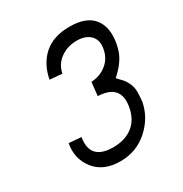

<svg xmlns="http://www.w3.org/2000/svg" viewBox="-173 -882 965 1013"><g transform="rotate(-30 309.0 -375.0)"><path d="M271 0Q169 0 117 -65.5Q65 -131 81 -220L156 -214Q134 -83 275 -83Q348 -83 394.5 -119.5Q441 -156 453 -226Q475 -353 338 -358L347 -440Q400 -442 440 -474Q480 -506 489 -560Q498 -610 469.5 -638.5Q441 -667 388 -667Q331 -667 288.5 -636.5Q246 -606 236 -554L161 -560Q178 -649 236 -699.5Q294 -750 391 -750Q494 -750 536.5 -695.5Q579 -641 562 -548Q560 -536 556.5 -524Q553 -512 550 -503Q547 -494 541.5 -483.5Q536 -473 532.5 -467Q529 -461 521.5 -451Q514 -441 511.5 -437.5Q509 -434 500 -424.5Q491 -415 489.5 -413.5Q488 -412 478 -402L468 -393Q471 -388 483 -376Q495 -364 503 -354Q511 -344 520.5 -322.5Q530 -301 530.5 -277Q531 -253 527 -214Q510 -126 439.5 -63Q369 0 271 0Z"/></g></svg>

Font: Hermit LightItalic
Style: Regular
Weight: 300
Italic angle: -10°
Designer: Pablo Caro
Version: Version 2.000;PS 002.000;hotconv 1.0.88;makeotf.lib2.5.64775